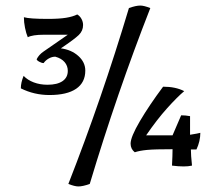

<svg xmlns="http://www.w3.org/2000/svg" viewBox="-20 -596 788 691"><path d="M55 -278Q55 -299 65 -323Q79 -308 101.5 -299.5Q124 -291 151 -291Q186 -291 205 -304Q224 -317 224 -341Q224 -359 212.5 -372.5Q201 -386 179 -392Q167 -392 155.5 -385.5Q144 -379 137 -369Q130 -369 121 -374Q112 -379 112 -383Q120 -399 136 -410L224 -471H138Q97 -471 80 -462Q74 -476 70 -496Q66 -516 66 -534Q87 -528 152 -528Q193 -528 217.5 -532Q242 -536 258 -544Q268 -538 273.5 -527.5Q279 -517 279 -506Q279 -485 263.5 -470Q248 -455 199 -422Q237 -417 262 -394.5Q287 -372 287 -342Q287 -299 254 -276.5Q221 -254 158 -254Q103 -254 55 -278ZM226 66Q346 -240 444 -567Q469 -576 485 -576Q498 -576 521 -567Q401 -261 303 66Q278 75 262 75Q249 75 226 66ZM599 0Q601 -38 601 -59Q537 -59 510 -56.5Q483 -54 465 -48Q450 -60 450 -79Q450 -103 483.5 -160Q517 -217 567 -284Q612 -284 643 -268Q618 -247 581.5 -206.5Q545 -166 506 -109H601L632 -181Q648 -181 664 -178V-111Q695 -116 701 -118Q701 -88 687 -58H667Q667 -38 671 0Q658 3 641 3Q622 3 599 0Z"/></svg>

Font: Mirza
Style: Regular
Weight: 400
Designer: Arabic design by Kourosh Beigpour, Latin design by Eduardo Tunni, engineering by Lasse Fister
Version: Version 1.000